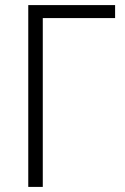

<svg xmlns="http://www.w3.org/2000/svg" viewBox="-20 -734 492 754"><path d="M91 0H148V-663H432V-714H91Z"/></svg>

Font: Noto Sans SemiCondensed Light
Style: Regular
Weight: 300
Width: 4
Designer: Monotype Design Team
Foundry: Monotype Imaging Inc.
Version: Version 2.013